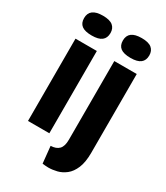

<svg xmlns="http://www.w3.org/2000/svg" viewBox="-215 -807 925 1067"><g transform="rotate(30 247.5 -273.5)"><path d="M51 0V-528H188V0ZM120 -588Q76 -588 55.5 -603.5Q35 -619 35 -651Q35 -683 56 -699Q77 -715 120 -715Q164 -715 184 -698.5Q204 -682 204 -652Q204 -620 183.5 -604Q163 -588 120 -588ZM278 168Q266 168 258 167Q250 166 240 165L229 57Q264 56 282 37.5Q300 19 300 -23V-528H444V-23Q444 38 428 76Q412 114 386.5 134Q361 154 332.5 161Q304 168 278 168ZM369 -588Q325 -588 304.5 -603.5Q284 -619 284 -651Q284 -683 305 -699Q326 -715 369 -715Q413 -715 433 -698.5Q453 -682 453 -652Q453 -620 432.5 -604Q412 -588 369 -588Z"/></g></svg>

Font: Bricolage Grotesque Condensed
Style: Bold
Weight: 700
Width: 3
Designer: Mathieu Triay
Foundry: Atelier Triay
Version: Version 1.001;gftools[0.9.33.dev8+g029e19f]